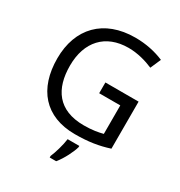

<svg xmlns="http://www.w3.org/2000/svg" viewBox="-215 -870 1158 1237"><g transform="rotate(30 364.0 -251.5)"><path d="M407 -377V-297H564V-85C528 -76 487 -68 424 -68C232 -68 155 -186 155 -357C155 -535 255 -645 426 -645C494 -645 559 -626 610 -604L644 -682C583 -708 511 -724 431 -724C197 -724 61 -580 61 -357C61 -131 181 10 403 10C503 10 577 -2 654 -27V-377ZM466 70V61H379C374 104 353 176 338 209V221H386C422 178 457 106 466 70Z"/></g></svg>

Font: Noto Sans Elbasan
Style: Regular
Weight: 400
Designer: Monotype Design Team
Foundry: Monotype Imaging Inc.
Version: Version 2.004